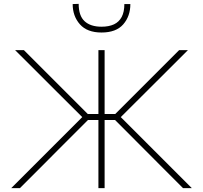

<svg xmlns="http://www.w3.org/2000/svg" viewBox="-20 -972 1049 992"><path d="M925.5 0Q870 -55.5 822.5 -103.2Q775 -151 730 -196L574.5 -352H512.5V-383H575.5L708 -515.5Q754.5 -562 800 -607.5Q845.5 -653 905.5 -713H951Q893.5 -655.5 839.8 -602Q786 -548.5 732.5 -495L597 -360V-374L749 -222Q784 -187 824 -147Q864 -107 902.5 -68.5Q941 -30 971 0ZM38 0Q68 -30 106.5 -68.5Q145 -107 185.5 -147.5Q226 -188 261.5 -223.5L412 -374V-360L276.5 -495Q223.5 -548.5 169.5 -602Q115.5 -655.5 58 -713H103.5Q163.5 -653 209 -607.5Q254.5 -562 301 -515.5L433.5 -383H496.5V-352H434.5L283 -200.5Q235 -152 186.8 -103.8Q138.5 -55.5 83 0ZM488.5 0Q488.5 -61 488.5 -117Q488.5 -173 488.5 -238V-475Q488.5 -540.5 488.5 -596.5Q488.5 -652.5 488.5 -713H520.5Q520.5 -652.5 520.5 -596.5Q520.5 -540.5 520.5 -475V-238Q520.5 -173 520.5 -117Q520.5 -61 520.5 0ZM504.5 -804Q430.5 -804 393 -846.2Q355.5 -888.5 355.5 -951L386.5 -952Q386.5 -890.5 417.2 -862.2Q448 -834 504.5 -834Q542.5 -834 568.8 -846.2Q595 -858.5 608.8 -884.5Q622.5 -910.5 622.5 -951H653.5Q653.5 -888.5 616.8 -846.2Q580 -804 504.5 -804Z"/></svg>

Font: Commissioner Thin
Style: Regular
Weight: 100
Designer: Kostas Bartsokas
Foundry: Kostas Bartsokas
Version: Version 1.001;gftools[0.9.23]